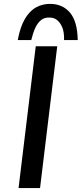

<svg xmlns="http://www.w3.org/2000/svg" viewBox="-20 -963 418 983"><path d="M163 -726H273L185 0H75ZM244 -943Q271 -942 295.5 -931Q320 -920 338.5 -898Q357 -876 367 -841.5Q377 -807 378 -758H308Q309 -799 298.5 -823.5Q288 -848 272 -860.5Q256 -873 235 -873Q210 -875 191.5 -861Q173 -847 161 -821Q149 -795 140 -758H71Q83 -824 107 -865.5Q131 -907 166 -926Q201 -945 244 -943Z"/></svg>

Font: Josefin Sans Thin Medium
Style: Italic
Weight: 500
Italic angle: -7°
Version: Version 2.000